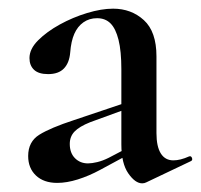

<svg xmlns="http://www.w3.org/2000/svg" viewBox="-20 -415 464 443"><path d="M317 6Q313 8 308 8Q292 8 276 -15Q260 -38 260 -82V-255Q260 -297 253.5 -323Q247 -349 235 -361Q223 -373 204 -373Q186 -373 172.5 -363.5Q159 -354 151.5 -337Q144 -320 142 -294Q140 -270 127.5 -257Q115 -244 91 -244Q69 -244 58.5 -254Q48 -264 48 -281Q48 -302 68 -322Q88 -342 118 -358.5Q148 -375 181 -385Q214 -395 241 -395Q283 -395 312 -368.5Q341 -342 341 -285V-108Q341 -77 351 -61Q361 -45 380 -45Q396 -45 416 -54Q421 -56 423 -50.5Q425 -45 420 -43ZM112 7Q81 7 63 -10Q45 -27 45 -55Q45 -88 70.5 -104Q96 -120 151 -138L270 -178L273 -164L188 -133Q163 -123 152 -111.5Q141 -100 141 -83Q141 -62 153 -50Q165 -38 183 -38Q192 -38 204.5 -41Q217 -44 231 -51L296 -85L298 -70L211 -23Q185 -9 159.5 -1Q134 7 112 7Z"/></svg>

Font: Cormorant SemiBold
Style: Regular
Weight: 600
Designer: Christian Thalmann (Catharsis Fonts)
Foundry: Catharsis Fonts
Version: Version 4.000